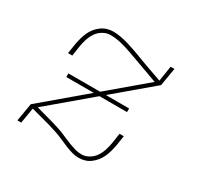

<svg xmlns="http://www.w3.org/2000/svg" viewBox="-124 -679 847 827"><g transform="rotate(30 300.0 -265.0)"><path d="M359 8Q342 8 326 3.5Q310 -1 295 -7Q280 -13 265.5 -19.5Q251 -26 236 -32Q221 -38 205.5 -42.5Q190 -47 175 -52L82 -77L69 0H50L65 -89L479 -439L419 -461Q394 -470 369 -479Q344 -488 319 -497Q294 -506 267.5 -512.5Q241 -519 214 -519Q195 -519 177.5 -509Q160 -499 149 -483Q138 -467 132 -448.5Q126 -430 123 -412L115 -360H94L102 -412Q105 -427 109 -441.5Q113 -456 119.5 -470.5Q126 -485 136 -497.5Q146 -510 159 -519.5Q172 -529 187 -533.5Q202 -538 217 -538Q235 -538 254 -534.5Q273 -531 290.5 -526Q308 -521 325 -515Q342 -509 359 -503L361 -502Q377 -496 393 -490Q409 -484 426 -478L494 -454L506 -530H525L510 -441L98 -93L114 -88L180 -70Q196 -65 211 -60.5Q226 -56 241 -50Q256 -44 270.5 -37.5Q285 -31 299.5 -25.5Q314 -20 329.5 -15.5Q345 -11 362 -11Q380 -11 397.5 -21Q415 -31 426 -47Q437 -63 443 -81.5Q449 -100 452 -118L460 -170H481L473 -118Q470 -103 466 -88.5Q462 -74 455.5 -59.5Q449 -45 439 -32.5Q429 -20 416.5 -10.5Q404 -1 389 3.5Q374 8 359 8ZM139 -267V-285H441V-267Z"/></g></svg>

Font: Iosevka Slab Thin Extended
Style: Italic
Weight: 100
Width: 7
Italic angle: -9°
Monospace: yes
Designer: Belleve Invis
Foundry: Belleve Invis
Version: Version 11.1.0; ttfautohint (v1.8.3)